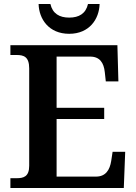

<svg xmlns="http://www.w3.org/2000/svg" viewBox="-20 -940 682 960"><path d="M326 -771C427 -771 476 -845 478 -920H420C409 -872 375 -852 326 -852C277 -852 243 -872 232 -920H173C175 -845 224 -771 326 -771ZM32 0H599L606 -181H543L536 -135C529 -91 509 -57 460 -57H263V-345H501V-401H263V-657H431C479 -657 499 -626 504 -579L509 -533H572L567 -714H32V-665H63C98 -665 126 -657 126 -598V-111C126 -56 97 -49 63 -49H32Z"/></svg>

Font: Noto Serif SemiBold
Style: Regular
Weight: 600
Designer: Monotype Design Team
Foundry: Monotype Imaging Inc.
Version: Version 2.013